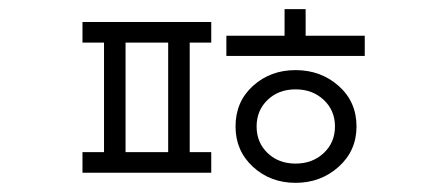

<svg xmlns="http://www.w3.org/2000/svg" viewBox="-20 -780 960 419"><path d="M347 -448V-687H254V-448ZM160 -687V-732H441V-687H394V-448H441V-403H160V-448H207V-687ZM564 -446Q588 -423 625 -423Q662 -423 686.5 -446Q711 -469 711 -504Q711 -539 686.5 -562Q662 -585 625 -585Q588 -585 564 -562Q540 -539 540 -504Q540 -469 564 -446ZM758 -504Q758 -451 719 -416Q680 -381 625 -381Q570 -381 532 -416Q494 -451 494 -504Q494 -558 532 -592.5Q570 -627 625 -627Q680 -627 719 -592.5Q758 -558 758 -504ZM647 -702H776V-658H474V-702H601V-760H647Z"/></svg>

Font: Noto Sans Korean Light
Style: Regular
Weight: 300
Designer: Ryoko NISHIZUKA  (kana & ideographs); Paul D. Hunt (Latin, Greek & Cyrillic); Wenlong ZHANG  (bopomofo); Sandoll Communi
Foundry: Adobe Systems Incorporated
Version: Version 1.000;PS 1;hotconv 1.0.78;makeotf.lib2.5.61930